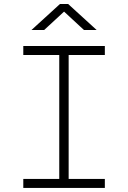

<svg xmlns="http://www.w3.org/2000/svg" viewBox="-20 -918 626 938"><path d="M93.8 0V-43.9H269.5V-649.4H93.8V-693.4H492.2V-649.4H315.4V-43.9H492.2V0ZM133.8 -771.5 272.9 -898.4H313L452.1 -771.5H390.1L293 -861.3L195.8 -771.5Z"/></svg>

Font: Cascadia Code ExtraLight
Style: Regular
Weight: 200
Monospace: yes
Designer: Aaron Bell
Foundry: Saja Typeworks
Version: Version 2407.024; ttfautohint (v1.8.4)